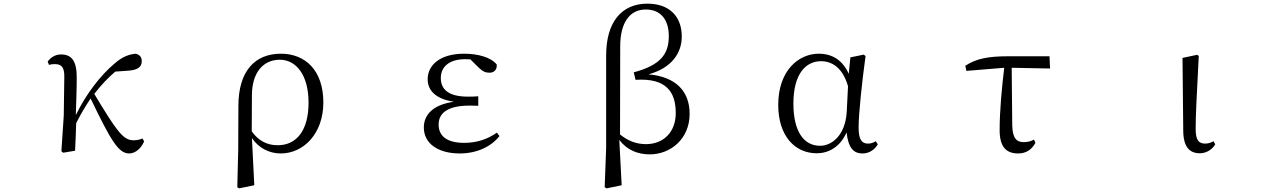

<svg xmlns="http://www.w3.org/2000/svg" viewBox="-20 -825 7040 1051"><path d="M687 15C718 15 751 -9 769 -51L760 -67C749 -62 731 -57 711 -57C654 -57 619 -107 496 -311C534 -360 572 -400 611 -433L680 -438C730 -441 756 -456 756 -490C756 -516 741 -526 724 -531C690 -528 654 -518 608 -478C530 -413 451 -310 395 -195C397 -264 400 -334 400 -398C401 -493 371 -527 314 -527C281 -527 256 -509 241 -488L248 -470C258 -473 269 -474 280 -474C318 -474 333 -456 332 -402L329 -192L316 3L326 11L391 0C394 -51 395 -100 397 -151C427 -210 446 -240 476 -286C588 -53 629 15 687 15Z M1279 200 1289 206 1372 189 1359 -69C1396 -15 1453 15 1517 15C1641 15 1750 -93 1750 -264C1750 -440 1651 -531 1518 -531C1375 -531 1285 -436 1285 -245L1284 -6ZM1358 -106 1359 -306C1360 -426 1419 -498 1512 -498C1600 -498 1669 -416 1669 -263C1669 -113 1605 -30 1500 -30C1439 -30 1393 -57 1358 -106Z M2496 15C2593 15 2670 -24 2714 -80L2700 -99C2648 -62 2588 -43 2521 -43C2427 -43 2381 -80 2381 -143C2381 -200 2421 -247 2552 -247C2562 -247 2572 -247 2598 -246V-298C2574 -296 2559 -296 2542 -296C2433 -296 2393 -337 2393 -398C2393 -460 2440 -501 2526 -501L2555 -500L2598 -457C2624 -432 2638 -427 2661 -427C2684 -427 2702 -444 2699 -472C2666 -513 2593 -531 2521 -531C2385 -531 2321 -466 2321 -391C2321 -331 2364 -283 2465 -268C2348 -252 2300 -195 2300 -127C2300 -39 2379 15 2496 15Z M3290 200 3301 206 3383 189 3370 -59C3412 -4 3470 20 3537 20C3649 20 3755 -63 3755 -202C3755 -324 3681 -405 3530 -418C3658 -453 3712 -536 3712 -625C3712 -739 3640 -805 3524 -805C3384 -805 3298 -706 3298 -521V-14ZM3374 -89 3375 -571C3375 -704 3429 -773 3515 -773C3591 -773 3641 -724 3641 -627C3641 -526 3593 -468 3449 -429L3459 -388C3628 -399 3679 -321 3679 -206C3679 -102 3612 -36 3516 -36C3463 -36 3417 -54 3374 -89Z M4451 14C4513 14 4578 -18 4614 -100C4624 -16 4651 15 4702 15C4739 15 4769 -7 4785 -35L4774 -52C4760 -44 4749 -39 4731 -39C4698 -39 4680 -60 4680 -127C4680 -204 4699 -380 4718 -518L4708 -526L4635 -511L4626 -421C4592 -497 4534 -531 4462 -531C4350 -531 4240 -437 4240 -251C4240 -82 4330 14 4451 14ZM4622 -353 4615 -213C4607 -82 4532 -27 4469 -27C4379 -27 4323 -107 4323 -258C4323 -425 4394 -490 4474 -490C4535 -490 4593 -454 4622 -353Z M5553 15C5598 15 5627 -6 5648 -43L5640 -61C5624 -52 5607 -47 5584 -47C5547 -47 5523 -65 5521 -137L5518 -454L5728 -450L5725 -517H5499C5388 -517 5324 -504 5264 -465L5270 -437L5477 -454C5464 -344 5452 -221 5452 -112C5452 -20 5489 15 5553 15Z M6548 14C6588 14 6619 -11 6632 -35L6623 -52C6610 -45 6597 -39 6577 -39C6545 -39 6525 -54 6525 -118C6525 -196 6530 -283 6542 -519L6533 -525L6453 -508L6457 -112C6457 -20 6492 14 6548 14Z"/></svg>

Font: Harano Aji Mincho K1
Style: Regular
Weight: 400
Foundry: Masamichi Hosoda
Version: HaranoAjiMinchoK1-Regular version 20230610;ttx 4.39.4